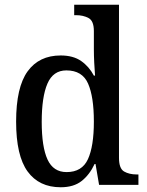

<svg xmlns="http://www.w3.org/2000/svg" viewBox="-20 -780 620 810"><path d="M236 10Q145 10 96.5 -56.5Q48 -123 48 -267Q48 -412 96.5 -479Q145 -546 236 -546Q289 -546 322.5 -522.5Q356 -499 376 -461H381Q379 -485 377.5 -515.5Q376 -546 376 -571V-649Q376 -692 353.5 -704Q331 -716 301 -716H293V-760H482V-114Q482 -69 503.5 -56.5Q525 -44 557 -44H564V0H398L383 -88H379Q358 -43 324.5 -16.5Q291 10 236 10ZM261 -54Q326 -54 351 -108.5Q376 -163 376 -267Q376 -372 351.5 -427.5Q327 -483 260 -483Q204 -483 180 -427Q156 -371 156 -266Q156 -160 180.5 -107Q205 -54 261 -54Z"/></svg>

Font: Noto Serif Bengali SemiCondensed Medium
Style: Regular
Weight: 500
Width: 4
Designer: Juan Bruce, Universal Thirst, Indian Type Foundry and the Monotype Design Team.
Foundry: Monotype Imaging Inc.
Version: Version 2.003; ttfautohint (v1.8.4.7-5d5b)